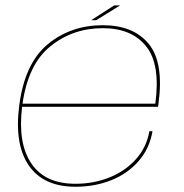

<svg xmlns="http://www.w3.org/2000/svg" viewBox="-20 -688 684 712"><path d="M259.5 4.5Q141.5 4.5 87 -74.2Q32.5 -153 51.5 -298Q72 -454 157.5 -524.2Q243 -594.5 361 -594.5Q475 -594.5 531.8 -525Q588.5 -455.5 567.5 -302Q566.5 -295 566 -292H62Q45.5 -157.5 95.5 -83Q146 -6.5 259.5 -6.5Q327.5 -6.5 386 -30Q444.5 -53.5 484 -97.5Q523.5 -141.5 534 -201.5H545.5Q534.5 -137 494.2 -90.8Q454 -44.5 393.2 -20Q332.5 4.5 259.5 4.5ZM63.5 -303.5H556Q575.5 -449 522.5 -515.5Q469 -583.5 361 -583.5Q249.5 -583.5 166.5 -516Q84.5 -450 63.5 -303.5ZM318 -613 403.5 -668H425.5L336.5 -613Z"/></svg>

Font: Anybody ExtraExpanded Thin
Style: Italic
Weight: 100
Width: 8
Italic angle: -10°
Designer: Tyler Finck
Foundry: Etcetera Type Company
Version: Version 1.010; ttfautohint (v1.8.3) -l 8 -r 50 -G 200 -x 14 